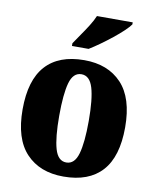

<svg xmlns="http://www.w3.org/2000/svg" viewBox="-86 -832 738 909"><g transform="rotate(10 282.5 -378.0)"><path d="M281 10Q167 10 101.5 -59.5Q36 -129 36 -270Q36 -411 99 -480.5Q162 -550 284 -550Q398 -550 463.5 -480.5Q529 -411 529 -270Q529 -129 466 -59.5Q403 10 281 10ZM283 -58Q323 -58 338.5 -112Q354 -166 354 -270Q354 -375 338 -428.5Q322 -482 282 -482Q242 -482 227 -428.5Q212 -375 212 -270Q212 -166 227.5 -112Q243 -58 283 -58ZM214 -619Q227 -639 245 -664.5Q263 -690 280 -717Q297 -744 306 -766H478V-756Q469 -743 448.5 -723.5Q428 -704 400.5 -682Q373 -660 345 -640Q317 -620 294 -606H214Z"/></g></svg>

Font: Noto Serif Lao Condensed Black
Style: Regular
Weight: 900
Width: 3
Designer: Monotype Design Team
Foundry: Monotype Imaging Inc.
Version: Version 2.003; ttfautohint (v1.8.4.7-5d5b)